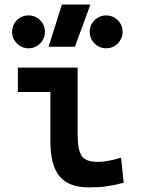

<svg xmlns="http://www.w3.org/2000/svg" viewBox="-20 -815 626 845"><path d="M373 9.8Q282.2 9.8 241.9 -39.1Q201.7 -87.9 201.7 -195.3V-410.2H58.6V-517.6H321.8V-219.7Q321.8 -158.2 338.4 -130.4Q355 -102.5 412.1 -102.5Q452.1 -102.5 512.7 -121.1L524.4 -10.7Q485.4 0 449.7 4.9Q414.1 9.8 373 9.8ZM193.8 -609.4 252.4 -794.9H377.9L309.6 -609.4ZM105.5 -602.5Q75.7 -602.5 54.4 -623.8Q33.2 -645 33.2 -674.8Q33.2 -705.1 54.4 -726.1Q75.7 -747.1 105.5 -747.1Q135.3 -747.1 156.5 -726.1Q177.7 -705.1 177.7 -674.8Q177.7 -645 156.5 -623.8Q135.3 -602.5 105.5 -602.5ZM447.3 -602.5Q417.5 -602.5 396.2 -623.8Q375 -645 375 -674.8Q375 -705.1 396.2 -726.1Q417.5 -747.1 447.3 -747.1Q477.1 -747.1 498.3 -726.1Q519.5 -705.1 519.5 -674.8Q519.5 -645 498.3 -623.8Q477.1 -602.5 447.3 -602.5Z"/></svg>

Font: Caskaydia Cove SemiBold
Style: Regular
Weight: 600
Monospace: yes
Designer: Aaron Bell
Foundry: Saja Typeworks
Version: Version 4.300; ttfautohint (v1.8.3)